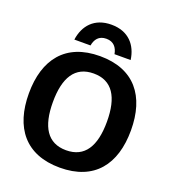

<svg xmlns="http://www.w3.org/2000/svg" viewBox="-153 -966 973 1090"><g transform="rotate(20 333.5 -420.5)"><path d="M260.8 -700C267.5 -737.5 287.5 -766.7 333.3 -766.7C378.3 -766.7 399.2 -737.5 405.8 -700H503.3C491.7 -785.8 437.5 -851.7 333.3 -851.7C229.2 -851.7 175 -785.8 163.3 -700ZM333.3 11.7C541.7 11.7 641.7 -119.2 641.7 -325C641.7 -530.8 541.7 -661.7 333.3 -661.7C125.8 -661.7 25 -530.8 25 -325C25 -119.2 125.8 11.7 333.3 11.7ZM333.3 -93.3C220.8 -93.3 170 -176.7 170 -325C170 -473.3 220.8 -556.7 333.3 -556.7C445.8 -556.7 496.7 -473.3 496.7 -325C496.7 -176.7 445.8 -93.3 333.3 -93.3Z"/></g></svg>

Font: Familjen Grotesk
Style: Bold
Weight: 700
Designer: Anders Wikstroem, Jonas Baeckman, Matilda Gysing, Kristian Moeller
Foundry: Familjen STHLM AB
Version: Version 2.000